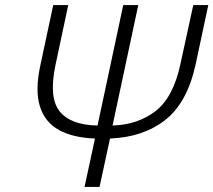

<svg xmlns="http://www.w3.org/2000/svg" viewBox="-20 -734 838 754"><path d="M312 0 353 -190Q267 -193 211.5 -223.5Q156 -254 136.5 -317Q117 -380 139 -480L189 -714H248L198 -479Q171 -351 214 -297Q257 -243 363 -241L464 -714H523L422 -241Q521 -244 590.5 -297.5Q660 -351 688 -480L739 -714H798L748 -480Q715 -330 628.5 -262.5Q542 -195 412 -190L371 0Z"/></svg>

Font: Noto Sans Light
Style: Italic
Weight: 300
Italic angle: -12°
Designer: Monotype Design Team
Foundry: Monotype Imaging Inc.
Version: Version 2.013; ttfautohint (v1.8.4.7-5d5b)